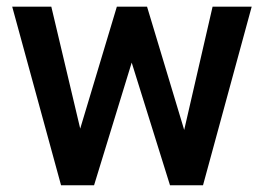

<svg xmlns="http://www.w3.org/2000/svg" viewBox="-20 -548 783 568"><path d="M524.9 -163.6 415 -528.3H325.7L217.3 -167.5L131.8 -528.3H16.1L160.6 0H258.3L369.6 -362.8L482.9 0H580.6L724.6 -528.3H608.9Z"/></svg>

Font: Shabnam FD Medium
Style: Regular
Weight: 500
Foundry: DejaVu fonts team - Redesigned by Saber Rastikerdar - Based on Vazir font
Version: Version 5.00;October 20, 2019;FontCreator 12.0.0.2547 64-bit